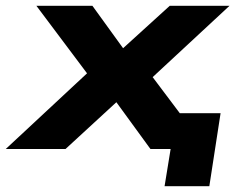

<svg xmlns="http://www.w3.org/2000/svg" viewBox="-59 -516 843 665"><path d="M511 129 532 0H479L498 -124H705L666 129ZM-39 0 280 -297V-212L67 -496H261L384 -326H342L529 -496H736L430 -212L435 -295L657 0H462L328 -184H368L168 0Z"/></svg>

Font: Nunito Sans 10pt Expanded ExtraBold
Style: Italic
Weight: 800
Width: 7
Italic angle: -9°
Designer: Vernon Adams
Foundry: Vernon Adams
Version: Version 3.101;gftools[0.9.27]